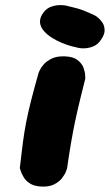

<svg xmlns="http://www.w3.org/2000/svg" viewBox="-20 -716 421 736"><path d="M136 -1Q109 -3 93.5 -13.5Q78 -24 70 -38Q62 -52 59 -62Q56 -72 56 -72Q62 -126 67.5 -168Q73 -210 80.5 -248.5Q88 -287 99.5 -332Q111 -377 128 -437Q128 -437 132.5 -447Q137 -457 148 -469.5Q159 -482 178.5 -491.5Q198 -501 228 -500Q260 -499 277 -486Q294 -473 300 -456.5Q306 -440 306.5 -427.5Q307 -415 307 -415Q295 -367 285.5 -328Q276 -289 268 -251Q260 -213 252.5 -169.5Q245 -126 237 -70Q237 -70 233 -59Q229 -48 218 -33.5Q207 -19 187 -9Q167 1 136 -1ZM283 -532Q273 -534 255.5 -538.5Q238 -543 217.5 -551.5Q197 -560 178 -572Q159 -584 146 -600Q146 -600 142 -605.5Q138 -611 135 -621Q132 -631 134.5 -643.5Q137 -656 149 -671Q160 -684 174 -689.5Q188 -695 201 -696Q214 -697 222.5 -696Q231 -695 231 -695Q249 -691 275.5 -684Q302 -677 347 -655Q347 -655 355.5 -648.5Q364 -642 372.5 -629.5Q381 -617 381 -599Q381 -581 363 -558Q353 -545 339.5 -539Q326 -533 313 -531.5Q300 -530 291.5 -531Q283 -532 283 -532Z"/></svg>

Font: Sour Gummy Black
Style: Italic
Weight: 900
Italic angle: -11.3°
Designer: Stefie Justprince
Foundry: Eifetstype
Version: Version 1.000